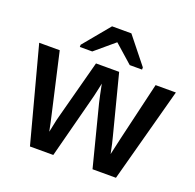

<svg xmlns="http://www.w3.org/2000/svg" viewBox="-131 -874 1022 1008"><g transform="rotate(20 380.0 -370.0)"><path d="M356.9 -338.9 268.6 0H138.2L-2.4 -528.3H112.3L187.5 -198.2Q192.4 -177.7 197.3 -154.5Q202.1 -131.3 207 -107.4Q212.4 -130.4 216.8 -153.8Q221.2 -177.2 227.5 -199.7L314.9 -528.3H444.3L528.8 -200.2Q533.2 -184.1 538.6 -160.9Q543.9 -137.7 549.8 -107.4Q555.2 -130.9 560.5 -154.8Q565.9 -178.7 570.8 -200.7L647.9 -528.3H761.2L618.7 0H487.8L400.9 -339.4Q397.5 -353.5 392.1 -378.7Q386.7 -403.8 379.9 -439Q375 -417.5 369.4 -390.6Q363.8 -363.8 356.9 -338.9ZM205.6 -580.6V-592.8L327.6 -740.2H435.5L553.2 -592.8V-580.6H484.4L382.8 -670.4H381.3L274.9 -580.6Z"/></g></svg>

Font: Arimo SemiBold
Style: Regular
Weight: 600
Designer: Steve Matteson
Foundry: Monotype Imaging Inc.
Version: Version 1.33